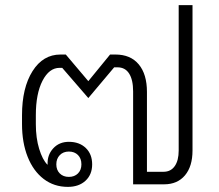

<svg xmlns="http://www.w3.org/2000/svg" viewBox="-20 -720 854 750"><path d="M66 -235V-270Q66 -377 107 -442Q148 -507 216 -507H237L325 -403L410 -507H431Q490 -507 522 -468.5Q554 -430 554 -361V-49H619Q647 -49 662.5 -71Q678 -93 678 -132V-700H732V-132Q732 -70 702.5 -35Q673 0 621 0H500V-363Q500 -408 484.5 -432.5Q469 -457 439 -457H426L325 -337L223 -455H213Q172 -455 146 -404.5Q120 -354 120 -270V-235Q120 -181 133 -138.5Q146 -96 165 -77H166Q164 -114 187.5 -140Q211 -166 249 -166Q290 -166 315 -142Q340 -118 340 -78Q340 -38 314 -14Q288 10 245 10Q191 10 150.5 -21Q110 -52 88 -107.5Q66 -163 66 -235ZM298 -78Q298 -101 284.5 -114.5Q271 -128 249 -128Q227 -128 213.5 -114Q200 -100 200 -78Q200 -56 213.5 -42.5Q227 -29 249 -29Q271 -29 284.5 -42.5Q298 -56 298 -78Z"/></svg>

Font: Bai Jamjuree Light
Style: Regular
Weight: 300
Designer: Katatrad Aksorn Co.,Ltd.
Foundry: Cadson Demak Co.,Ltd.
Version: Version 1.000; ttfautohint (v1.6)